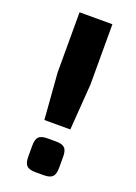

<svg xmlns="http://www.w3.org/2000/svg" viewBox="-135 -751 571 807"><g transform="rotate(20 150.0 -347.5)"><path d="M223 -425V-695H76V-425L92 -219H208ZM133 -151C94 -151 81 -139 81 -100V-52C81 -13 94 0 133 0H167C206 0 219 -13 219 -52V-100C219 -139 206 -151 167 -151Z"/></g></svg>

Font: SnT
Style: Bold
Weight: 700
Designer: Natanael Gama
Version: Version 1.001;PS 001.001;hotconv 1.0.70;makeotf.lib2.5.58329